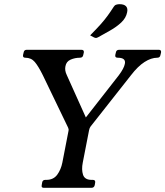

<svg xmlns="http://www.w3.org/2000/svg" viewBox="-20 -898 790 918"><path d="M739 -660Q752 -660 750 -647L747.2 -635Q745 -622 732 -622Q703 -622 671.1 -601.6Q639.2 -581.2 606 -538L413 -293Q408 -286 406 -276L375.8 -121Q369 -87 377 -62.5Q385 -38 418 -38H424Q437 -38 435 -25L433 -13Q430 0 417 0H189.5Q176.5 0 179.5 -13L181.5 -25Q183.5 -38 196.5 -38H201.5Q235.5 -38 253.5 -62.5Q271.5 -87 278.2 -121L307.5 -272Q308.5 -277 307.9 -280.5Q307.2 -284 305.5 -288L185 -538Q163.2 -582 146.1 -602Q129 -622 101 -622Q88 -622 90.2 -635L93 -647Q95 -660 108 -660H368.8Q382.8 -660 380.8 -647L378 -635Q375.8 -622 361.8 -622Q338.8 -622 317.8 -613Q296.8 -604 292.8 -581Q290.8 -572 292.2 -561.1Q293.8 -550.2 299.8 -538L400.2 -314.8L363.2 -301.5L548 -538Q573 -571.2 577 -593Q583 -622 543 -622Q529 -622 531.2 -635L534 -647Q536 -660 550 -660ZM411 -729Q443 -761.2 461.8 -782.4Q480.5 -803.5 494.1 -822.2Q507.8 -841 524 -866Q528.2 -873.2 535.8 -875.6Q543.2 -878 551.5 -878Q573.5 -878 582.8 -867.8Q592 -857.5 587.8 -839Q582.5 -812 559.8 -790.6Q537 -769.2 506.2 -751.9Q475.5 -734.5 448.5 -719.5Q445.2 -718.5 442.4 -717.2Q439.5 -716 437 -716.8Q433.2 -716.8 425.2 -721.2Z"/></svg>

Font: Young Serif Light
Style: Italic
Weight: 300
Italic angle: -10.979°
Designer: Bastien Sozeau
Foundry: NBR — Bastien Sozeau
Version: Version 5.001